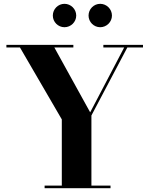

<svg xmlns="http://www.w3.org/2000/svg" viewBox="-20 -985 784 1005"><path d="M443.5 -903.5C443.5 -870 471 -842.5 504.5 -842.5C538 -842.5 566 -870 566 -903.5C566 -937.5 538 -965 504.5 -965C471 -965 443.5 -937.5 443.5 -903.5ZM256.5 -903.5C256.5 -870 284 -842.5 317.5 -842.5C351 -842.5 379 -870 379 -903.5C379 -937.5 351 -965 317.5 -965C284 -965 256.5 -937.5 256.5 -903.5ZM213.5 -13.5V0H558.5V-13.5H458.5V-380.5L646.5 -736.5H728.5V-750H521V-736.5H630L452 -397L264.5 -736.5H364V-750H13.5V-736.5H84.5L303.5 -360V-13.5Z"/></svg>

Font: Bodoni* 16pt
Style: Bold
Weight: 700
Version: Version 2.3